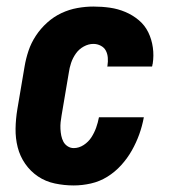

<svg xmlns="http://www.w3.org/2000/svg" viewBox="-20 -558 540 586"><path d="M205 8Q176 8 147.5 2Q119 -4 96 -19.5Q73 -35 57 -58Q41 -81 34 -108.5Q27 -136 27.5 -165.5Q28 -195 33 -225L55 -355Q59 -379 67 -403Q75 -427 89.5 -449Q104 -471 124 -489Q144 -507 167.5 -518Q191 -529 216 -533.5Q241 -538 265 -538Q291 -538 315.5 -534.5Q340 -531 362.5 -521.5Q385 -512 403.5 -496.5Q422 -481 432.5 -459.5Q443 -438 446.5 -413Q450 -388 446 -363Q445 -361 445 -359Q445 -357 444 -355H307Q308 -356 308 -356.5Q308 -357 308 -358Q310 -370 309 -382Q308 -394 303 -403.5Q298 -413 287.5 -418.5Q277 -424 265 -424Q250 -424 235.5 -416Q221 -408 211.5 -394.5Q202 -381 197 -366Q192 -351 190 -336L168 -206Q166 -195 165 -185Q164 -175 164.5 -164.5Q165 -154 167 -144Q169 -134 173.5 -125.5Q178 -117 186.5 -111.5Q195 -106 205 -106Q221 -106 235.5 -115.5Q250 -125 259 -139Q268 -153 273.5 -168.5Q279 -184 282 -200H419Q414 -173 405 -148Q396 -123 382.5 -99Q369 -75 350 -54Q331 -33 307.5 -18.5Q284 -4 257.5 2Q231 8 205 8Z"/></svg>

Font: Iosevka Slab Heavy Oblique
Style: Regular
Weight: 900
Italic angle: -9°
Monospace: yes
Designer: Belleve Invis
Foundry: Belleve Invis
Version: Version 11.1.1; ttfautohint (v1.8.3)